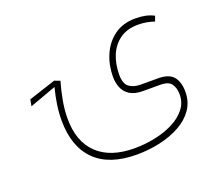

<svg xmlns="http://www.w3.org/2000/svg" viewBox="-99 -454 956 838"><g transform="rotate(-20 379.5 -34.5)"><path d="M43.9 -109.4 49.3 -139.6 174.8 -180.7 200.7 -170.9Q189 -130.4 181.2 -87.9Q173.3 -45.4 173.3 -3.9Q173.3 102.1 233.2 159.4Q293 216.8 404.8 216.8Q452.1 216.8 499 207.3Q545.9 197.8 584.5 178.5Q623 159.2 646.2 130.1Q669.4 101.1 669.4 62.5Q669.4 33.7 656 14.2Q642.6 -5.4 604 -5.4H524.9Q485.4 -5.4 462.9 -20Q440.4 -34.7 431.2 -58.1Q421.9 -81.5 421.9 -107.9Q421.9 -162.1 442.1 -209.2Q462.4 -256.3 502.2 -285.6Q542 -314.9 601.1 -314.9Q651.4 -314.9 686 -296.4L677.2 -272.5Q660.6 -278.3 642.1 -281.7Q623.5 -285.2 602.1 -285.2Q551.8 -285.2 518.1 -261.5Q484.4 -237.8 467.5 -197.5Q450.7 -157.2 450.7 -107.4Q450.7 -65.4 471.2 -50.3Q491.7 -35.2 524.9 -35.2H604Q655.8 -35.2 676.3 -9.8Q696.8 15.6 696.8 60.5Q696.8 106.9 672.6 141.8Q648.4 176.8 606.9 199.7Q565.4 222.7 513.2 234.4Q460.9 246.1 404.8 246.1Q277.3 246.1 211.7 180.9Q146 115.7 146 -6.8Q146 -42 151.6 -79.6Q157.2 -117.2 167 -154.3Z"/></g></svg>

Font: Vazirmatn RD UI Thin
Style: Regular
Weight: 100
Designer: Saber Rastikerdar
Foundry: Saber Rastikerdar
Version: Version 33.003